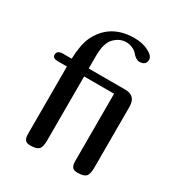

<svg xmlns="http://www.w3.org/2000/svg" viewBox="-178 -883 941 1005"><g transform="rotate(30 292.5 -380.0)"><path d="M24 -475Q24 -500 55 -502H112Q115 -588 137 -635.5Q159 -683 196 -713Q254 -760 343 -760Q394 -760 430 -741Q466 -722 466 -700Q466 -665 426 -665Q405 -665 381 -694Q373 -704 354.5 -712Q336 -720 318 -720Q278 -720 246.5 -688Q215 -656 215 -578V-502H436Q500 -502 500 -435V-68Q500 -26 486 -13Q472 0 436 0Q413 0 404.5 -11.5Q396 -23 396 -47V-454H215V-68Q215 -26 201 -13Q187 0 151 0Q128 0 119.5 -11.5Q111 -23 111 -47V-454H56Q24 -454 24 -475Z"/></g></svg>

Font: Marmelad
Style: Regular
Weight: 400
Designer: Manvel Shmavonyan
Foundry: Cyreal
Version: Version 1.001;PS 001.001;hotconv 1.0.88;makeotf.lib2.5.64775